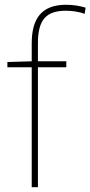

<svg xmlns="http://www.w3.org/2000/svg" viewBox="-20 -836 379 805"><path d="M258 -554V-579H139V-654C139 -752 172 -791 257 -791C282 -791 311 -787 335 -778L339 -804C314 -811 290 -816 257 -816C154 -816 113 -758 113 -654V-579L11 -576V-554H113V-51H139V-554Z"/></svg>

Font: Noto Sans Tamil UI Thin
Style: Regular
Weight: 100
Designer: Jelle Bosma - Monotype Design Team
Foundry: Monotype Imaging Inc.
Version: Version 2.004